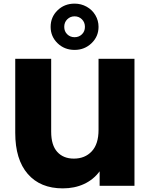

<svg xmlns="http://www.w3.org/2000/svg" viewBox="-20 -1024 831 1058"><path d="M721 -700V0H529V-80Q495 -34 443 -10Q391 14 326 14Q202 14 133 -65.5Q64 -145 64 -292V-700H262V-298Q262 -224 295.5 -187Q329 -150 387 -150Q448 -150 485.5 -190Q523 -230 523 -308V-700ZM259 -876Q259 -930 297 -967Q335 -1004 391 -1004Q427 -1004 457.5 -987Q488 -970 505.5 -940.5Q523 -911 523 -876Q523 -823 484.5 -786Q446 -749 391 -749Q335 -749 297 -786Q259 -823 259 -876ZM448 -876Q448 -901 431.5 -917.5Q415 -934 391 -934Q367 -934 350.5 -917.5Q334 -901 334 -876Q334 -851 350.5 -835Q367 -819 391 -819Q415 -819 431.5 -835Q448 -851 448 -876Z"/></svg>

Font: Montserrat Alternates ExtraBold
Style: Regular
Weight: 800
Designer: Julieta Ulanovsky
Foundry: Julieta Ulanovsky
Version: Version 7.200